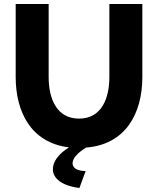

<svg xmlns="http://www.w3.org/2000/svg" viewBox="-20 -730 787 955"><path d="M373 -140C262 -140 222 -239 222 -347V-710H58V-347C58 -175 133 -20 323 3C269 37 243 75 243 112C243 156 286 194 375 205L406 121C362 120 341 105 341 82C341 59 363 32 408 4C602 -11 688 -162 688 -347V-710H524V-347C524 -242 486 -140 373 -140Z"/></svg>

Font: Raleway
Style: ExtraBold
Weight: 800
Designer: Matt McInerney, Pablo Impallari, Rodrigo Fuenzalida
Foundry: Matt McInerney, Pablo Impallari, Rodrigo Fuenzalida
Version: Version 3.000